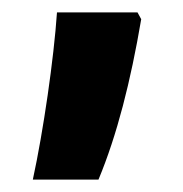

<svg xmlns="http://www.w3.org/2000/svg" viewBox="-20 -154 295 310"><path d="M208 -123 202 -134H72C67 -60 50 58 33 136H139C169 64 191 -23 208 -123Z"/></svg>

Font: Noto Sans Thai Looped ExtraCondensed
Style: Bold
Weight: 700
Width: 2
Designer: Sasikarn Vongin, Ben Mitchell
Foundry: The Fontpad Ltd
Version: Version 1.001